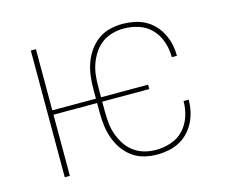

<svg xmlns="http://www.w3.org/2000/svg" viewBox="-81 -640 912 761"><g transform="rotate(-15 375.0 -260.0)"><path d="M477 8Q450 8 424 1.5Q398 -5 376.5 -20.5Q355 -36 339.5 -58Q324 -80 315 -105Q306 -130 302.5 -156.5Q299 -183 299 -210V-251H120V0H99V-520H120V-269H299V-310Q299 -337 302.5 -363.5Q306 -390 315 -415Q324 -440 339.5 -462Q355 -484 376.5 -499.5Q398 -515 424 -521.5Q450 -528 477 -528Q500 -528 523.5 -523.5Q547 -519 568 -508Q589 -497 605.5 -479.5Q622 -462 632.5 -441Q643 -420 648 -397Q653 -374 653 -350H632Q632 -382 622 -412.5Q612 -443 590.5 -466Q569 -489 538.5 -499Q508 -509 477 -509Q453 -509 429.5 -502.5Q406 -496 387 -482Q368 -468 354.5 -447.5Q341 -427 333 -404.5Q325 -382 322.5 -358Q320 -334 320 -310V-269H513V-251H320V-210Q320 -186 322.5 -162Q325 -138 333 -115.5Q341 -93 354.5 -72.5Q368 -52 387 -38Q406 -24 429.5 -17.5Q453 -11 477 -11Q508 -11 538.5 -21Q569 -31 590.5 -54Q612 -77 622 -107.5Q632 -138 632 -170H653Q653 -146 648 -123Q643 -100 632.5 -79Q622 -58 605.5 -40.5Q589 -23 568 -12Q547 -1 523.5 3.5Q500 8 477 8Z"/></g></svg>

Font: Zed Sans Thin Extended
Style: Regular
Weight: 100
Width: 7
Designer: Belleve Invis
Foundry: Belleve Invis
Version: Version 1.0.0; ttfautohint (v1.8.4)